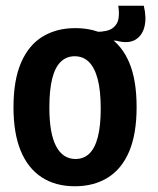

<svg xmlns="http://www.w3.org/2000/svg" viewBox="-20 -636 549 669"><path d="M386 -494 325 -498 314 -525Q355 -525 372.5 -538Q390 -551 393 -572Q396 -593 392 -616H481Q491 -575 483.5 -543.5Q476 -512 451.5 -497.5Q427 -483 386 -494ZM241 13Q173 13 125 -18.5Q77 -50 52 -111Q27 -172 27 -262Q27 -357 53.5 -418Q80 -479 128.5 -508.5Q177 -538 242 -538Q310 -538 357.5 -508Q405 -478 430.5 -417.5Q456 -357 456 -263Q456 -169 430 -108Q404 -47 355.5 -17Q307 13 241 13ZM243 -82Q272 -82 291.5 -101Q311 -120 321 -159Q331 -198 331 -257Q331 -320 320.5 -360Q310 -400 290 -420Q270 -440 240 -440Q212 -440 192 -421Q172 -402 162 -362.5Q152 -323 152 -261Q152 -171 175.5 -126.5Q199 -82 243 -82Z"/></svg>

Font: Bricolage Grotesque 72pt SemiCondensed SemiBold
Style: Regular
Weight: 600
Width: 4
Designer: Mathieu Triay
Foundry: Atelier Triay
Version: Version 1.001;gftools[0.9.33.dev8+g029e19f]